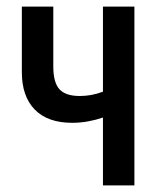

<svg xmlns="http://www.w3.org/2000/svg" viewBox="-20 -560 489 580"><path d="M291 0V-205Q271 -198 247 -193.5Q223 -189 198 -189Q124 -189 85 -229Q46 -269 46 -342V-540H141V-359Q141 -311 159.5 -290.5Q178 -270 221 -270Q238 -270 255 -273Q272 -276 291 -283V-540H386V0Z"/></svg>

Font: Noto Sans ExtraCondensed Medium
Style: Regular
Weight: 500
Width: 2
Designer: Monotype Design Team
Foundry: Monotype Imaging Inc.
Version: Version 2.013; ttfautohint (v1.8.4.7-5d5b)